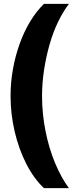

<svg xmlns="http://www.w3.org/2000/svg" viewBox="-20 -813 400 1000"><path d="M209 167Q156 117 117 40.5Q78 -36 56.5 -127.5Q35 -219 35 -313Q35 -384 47.5 -453.5Q60 -523 83 -586.5Q106 -650 138 -702.5Q170 -755 209 -793H339Q308 -752 282 -698Q256 -644 238 -580.5Q220 -517 209.5 -449Q199 -381 199 -313Q199 -221 217 -130.5Q235 -40 267 36.5Q299 113 339 167Z"/></svg>

Font: Hubot Sans SemiExpanded
Style: Bold
Weight: 700
Width: 6
Designer: Deni Anggara
Foundry: GitHub, Inc., Subsidiary of Microsoft Corporation
Version: Version 2.000